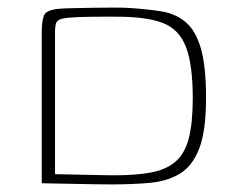

<svg xmlns="http://www.w3.org/2000/svg" viewBox="-20 -483 616 506"><path d="M523 -225Q523 -138 505 -91.5Q487 -45 453.5 -25Q420 -5 374 -1Q328 3 272 3Q252 3 225 2.5Q198 2 170 1.5Q142 1 120.5 0.5Q99 0 90 0V-398Q90 -428 96 -442.5Q102 -457 137 -460Q148 -461 172 -461.5Q196 -462 224.5 -462.5Q253 -463 279.5 -463Q306 -463 321 -462Q368 -459 405.5 -453Q443 -447 469.5 -424.5Q496 -402 509.5 -355Q523 -308 523 -225ZM125 -24Q131 -24 151.5 -23.5Q172 -23 197 -22.5Q222 -22 245.5 -21.5Q269 -21 281 -21Q339 -21 378.5 -28.5Q418 -36 442.5 -57Q467 -78 477.5 -118.5Q488 -159 488 -224Q488 -313 470 -359.5Q452 -406 409 -422.5Q366 -439 288 -439Q274 -439 245 -439Q216 -439 187.5 -438Q159 -437 145 -434Q135 -432 130 -426Q125 -420 125 -397Z"/></svg>

Font: Genos ExtraLight
Style: Regular
Weight: 250
Designer: Robert E. Leuschke
Foundry: Robert E. Leuschke
Version: Version 1.010